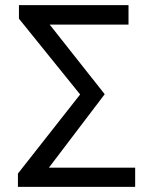

<svg xmlns="http://www.w3.org/2000/svg" viewBox="-20 -730 591 750"><path d="M50 -52 293 -361 54 -657V-710H482V-634H174L389 -362L171 -75H508V0H50Z"/></svg>

Font: Rising Sun
Style: Regular
Weight: 400
Designer: Matt McInerney, Pablo Impallari, Rodrigo Fuenzalida (Raleway font), Stephen Hutchings (Greek), Cristiano Sobral (main ch
Foundry: The Rising Sun Project Authors
Version: Version 4.327; ttfautohint (v1.8.4.7-5d5b-dirty)